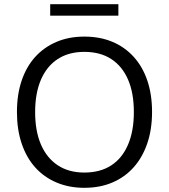

<svg xmlns="http://www.w3.org/2000/svg" viewBox="-20 -889 807 918"><path d="M383 9Q310 9 250 -16.5Q190 -42 148 -89Q106 -136 83.5 -203Q61 -270 61 -353Q61 -437 83.5 -503.5Q106 -570 148 -616.5Q190 -663 249.5 -688.5Q309 -714 383 -714Q458 -714 517.5 -689Q577 -664 619.5 -617Q662 -570 684.5 -503.5Q707 -437 707 -354Q707 -270 684 -203Q661 -136 619 -89Q577 -42 517.5 -16.5Q458 9 383 9ZM383 -64Q459 -64 511.5 -98Q564 -132 592 -197Q620 -262 620 -353Q620 -445 592 -509Q564 -573 511.5 -607Q459 -641 383 -641Q309 -641 256.5 -607Q204 -573 176 -508.5Q148 -444 148 -353Q148 -262 176 -197.5Q204 -133 256.5 -98.5Q309 -64 383 -64ZM220 -814V-869H546V-814Z"/></svg>

Font: NunitoSans1
Style: Book
Weight: 400
Designer: Vernon Adams
Foundry: Vernon Adams
Version: Version 3.101;gftools[0.9.27]